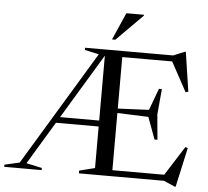

<svg xmlns="http://www.w3.org/2000/svg" viewBox="-79 -983 1166 1077"><g transform="rotate(5 504.0 -445.0)"><path d="M238 -271.5V-305H523V-271.5ZM473 -705H498V-684.5L104 -31L192 -12V0H-18.5V-12L66 -31.5ZM375 -692.5V-705H477.5L465 -673ZM824.5 -511.5 811.5 -368 824.5 -226H808L762.5 -349.5L522 -358.5V-378L762.5 -389L808 -511.5ZM973.5 -510 958.5 -505.5 862 -683 927.5 -671H520V-705H871L935 -731.5H940ZM871 -21 984 -198.5 998 -194.5 949 27.5H944L881.5 0H520V-34H936ZM402 0V-15.5L489.5 -37.5V-705H587.5V0ZM521.5 -764.5 589 -918H688V-913L540 -764.5Z"/></g></svg>

Font: Newsreader 60pt
Style: Regular
Weight: 400
Designer: Hugues Gentile
Foundry: Production Type
Version: Version 1.003